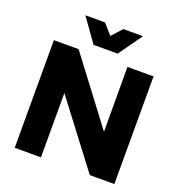

<svg xmlns="http://www.w3.org/2000/svg" viewBox="-158 -1043 1101 1175"><g transform="rotate(20 393.0 -455.0)"><path d="M717 0H557L239 -419V0H68V-701H229L548 -279L547 -701H717ZM463 -757H306L197 -910H325L384 -843L444 -910H572Z"/></g></svg>

Font: Argentum Novus
Style: Bold
Weight: 700
Designer: Julieta Ulanovsky (font) & Cristiano Sobral (main changes)
Foundry: Julieta Ulanovsky (font) & Cristiano Sobral (main changes)
Version: Version 3.00;November 27, 2020;FontCreator 13.0.0.2655 64-bi